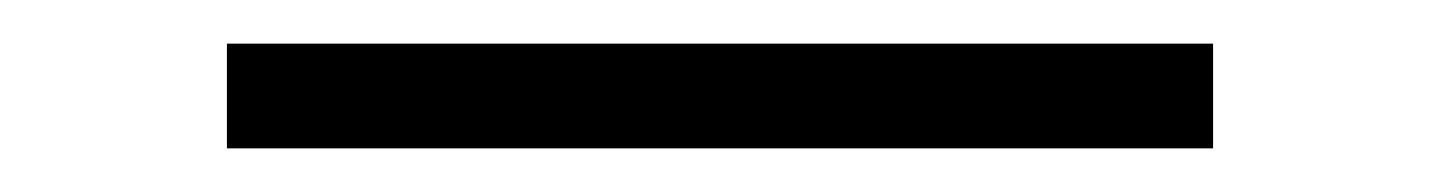

<svg xmlns="http://www.w3.org/2000/svg" viewBox="-20 28 660 88"><path d="M84 48H536V96H84Z"/></svg>

Font: Space Grotesk Variable
Style: Regular
Weight: 400
Designer: Florian Karsten (Space Grotesk), Colophon Foundry (Space Mono)
Foundry: Florian Karsten
Version: Version 1.106